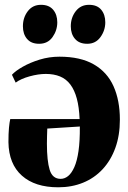

<svg xmlns="http://www.w3.org/2000/svg" viewBox="-20 -764 532 796"><path d="M221.5 12.5Q125 12.5 70.8 -35.8Q16.5 -84 15 -174.5Q15 -211 17.2 -234.5Q19.5 -258 22.5 -270.5H310Q308 -320 298.5 -355.2Q289 -390.5 271.8 -413.5Q254.5 -436.5 229 -447Q203.5 -457.5 170 -457.5Q139 -457.5 102.8 -447.5Q66.5 -437.5 45 -421.5L29.5 -454Q44 -470 74.2 -487.2Q104.5 -504.5 144.2 -516.8Q184 -529 226.5 -529Q313.5 -529 369 -497Q424.5 -465 450.8 -406.2Q477 -347.5 477 -268Q477 -202.5 458.2 -150.8Q439.5 -99 405.2 -62.2Q371 -25.5 324.2 -6.5Q277.5 12.5 221.5 12.5ZM231.5 -22.5Q248 -22.5 262.5 -34.2Q277 -46 288.2 -71.2Q299.5 -96.5 305.5 -138Q311.5 -179.5 311 -239.5L176 -231Q175 -215.5 175 -199.8Q175 -184 174.5 -168.5Q174.5 -97 186 -59.8Q197.5 -22.5 231.5 -22.5ZM142 -582.5Q109 -582.5 92 -602.8Q75 -623 75 -655Q75 -691 95.2 -717.5Q115.5 -744 149.5 -744H150.5Q183 -744 200.2 -723.8Q217.5 -703.5 217.5 -671.5Q217.5 -638 197.8 -610.2Q178 -582.5 142.5 -582.5ZM341 -582.5Q308.5 -582.5 291 -602.8Q273.5 -623 273.5 -655Q273.5 -691 294 -717.5Q314.5 -744 348.5 -744H349.5Q382.5 -744 399.5 -723.8Q416.5 -703.5 416.5 -671.5Q416.5 -638 396.5 -610.2Q376.5 -582.5 342 -582.5Z"/></svg>

Font: Merriweather 120pt ExtraBold
Style: Regular
Weight: 800
Version: Version 2.100